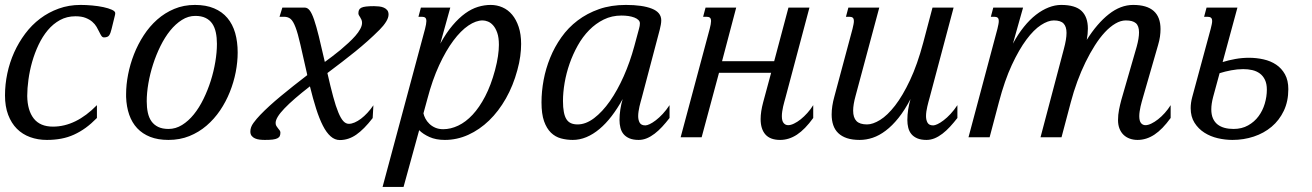

<svg xmlns="http://www.w3.org/2000/svg" viewBox="-20 -549 5250 768"><path d="M281.7 -483.9Q247.6 -483.9 220 -468.8Q192.4 -453.6 171.1 -428.2Q149.9 -402.8 134.3 -369.9Q118.7 -336.9 108.6 -301.5Q98.6 -266.1 93.8 -230.7Q88.9 -195.3 88.9 -165Q89.8 -106.9 115.2 -74.7Q140.6 -42.5 191.9 -42.5Q283.7 -42.5 367.7 -128.4V-77.1Q345.2 -54.2 322.8 -37.8Q300.3 -21.5 276.1 -10.5Q252 0.5 225.1 5.6Q198.2 10.7 167.5 10.7Q131.3 10.7 100.6 -0.5Q69.8 -11.7 47.6 -33.9Q25.4 -56.2 12.7 -89.6Q0 -123 0 -167.5Q0 -211.4 9.3 -255.4Q18.6 -299.3 36.6 -339.4Q54.7 -379.4 80.8 -414.3Q106.9 -449.2 140.6 -474.6Q174.3 -500 214.8 -514.6Q255.4 -529.3 302.2 -529.3Q324.2 -529.3 348.6 -527.1Q373 -524.9 393.6 -520.5Q414.1 -516.1 427.5 -510Q440.9 -503.9 440.9 -496.6Q440.9 -491.7 439.5 -486.8L426.3 -433.1Q422.4 -416 416.7 -407.7Q411.1 -399.4 396 -399.4Q389.6 -399.4 385.5 -405.8Q381.3 -412.1 377 -421.4Q372.6 -430.7 366.2 -441.7Q359.9 -452.6 349.1 -461.9Q338.4 -471.2 322.3 -477.5Q306.2 -483.9 281.7 -483.9Z M484.4 -172.4Q484.4 -210 492.4 -251.2Q500.5 -292.5 516.1 -332.3Q531.7 -372.1 554.9 -407.7Q578.1 -443.4 608.6 -470.5Q639.2 -497.6 677 -513.4Q714.8 -529.3 759.8 -529.3Q804.2 -529.3 836.4 -515.6Q868.7 -502 889.6 -477.1Q910.6 -452.1 920.7 -417Q930.7 -381.8 930.7 -338.9Q930.7 -301.3 922.9 -260.7Q915 -220.2 899.4 -181.2Q883.8 -142.1 860.4 -107.4Q836.9 -72.8 806.2 -46.4Q775.4 -20 737.3 -4.6Q699.2 10.7 653.8 10.7Q611.8 10.7 580.8 -1.5Q549.8 -13.7 528.8 -36.1Q507.8 -58.6 496.8 -90.3Q485.8 -122.1 484.4 -161.1ZM761.2 -485.4Q732.9 -485.4 707.5 -469.2Q682.1 -453.1 660.6 -426.5Q639.2 -399.9 621.8 -364.7Q604.5 -329.6 592.3 -291.7Q580.1 -253.9 573.5 -215.6Q566.9 -177.2 566.9 -144Q566.9 -119.1 571.3 -98.6Q575.7 -78.1 585.9 -63.7Q596.2 -49.3 612.8 -41.3Q629.4 -33.2 654.3 -33.2Q682.6 -33.2 708.3 -49.1Q733.9 -64.9 755.4 -91.6Q776.9 -118.2 793.9 -153.1Q811 -188 823 -225.8Q835 -263.7 841.3 -301.8Q847.7 -339.8 847.7 -373.5Q847.7 -398.4 843.3 -419.2Q838.9 -439.9 828.9 -454.6Q818.8 -469.2 802.2 -477.3Q785.6 -485.4 761.2 -485.4Z M1375.5 -53.7Q1386.2 -53.7 1398.7 -59.1Q1411.1 -64.5 1424.1 -74.2Q1437 -84 1449.7 -97.7Q1462.4 -111.3 1473.6 -127.9L1470.7 -76.7Q1436 -31.7 1405 -10.3Q1374 11.2 1339.4 11.2Q1319.3 11.2 1302.5 -3.7Q1285.6 -18.6 1271.5 -46.4Q1257.3 -74.2 1244.6 -114Q1231.9 -153.8 1219.7 -203.6Q1152.8 -151.9 1117.7 -115.2Q1082.5 -78.6 1082.5 -57.1Q1082.5 -50.3 1085.4 -45.2Q1088.4 -40 1092 -35.9Q1095.7 -31.7 1098.6 -27.6Q1101.6 -23.4 1101.6 -18.6Q1101.6 -10.3 1099.1 -4.9Q1096.7 0.5 1089.6 4.2Q1082.5 7.8 1070.3 9.3Q1058.1 10.7 1039.1 10.7Q1028.8 10.7 1018.6 9.5Q1008.3 8.3 1000 4.6Q991.7 1 986.6 -5.6Q981.4 -12.2 981.4 -22.9Q981.4 -40.5 993.9 -57.4Q1006.3 -74.2 1021 -89.4Q1054.2 -124 1103.3 -164.6Q1152.3 -205.1 1209 -248.5L1207.5 -256.3Q1191.4 -327.1 1181.4 -371.3Q1171.4 -415.5 1162.1 -439.9Q1152.8 -464.4 1142.6 -473.1Q1132.3 -481.9 1116.2 -481.9H1098.1L1109.4 -518.6H1199.2Q1210 -518.6 1218.8 -507.3Q1227.5 -496.1 1236.3 -470.5Q1245.1 -444.8 1255.4 -403.3Q1265.6 -361.8 1279.3 -301.3Q1292.5 -311 1308.8 -323.2Q1325.2 -335.4 1341.6 -349.1Q1357.9 -362.8 1373.5 -377.2Q1389.2 -391.6 1401.4 -405.5Q1413.6 -419.4 1420.9 -432.9Q1428.2 -446.3 1428.2 -457.5Q1428.2 -464.4 1426 -469.7Q1423.8 -475.1 1420.9 -479.5Q1418 -483.9 1415.8 -487.8Q1413.6 -491.7 1413.6 -495.6Q1413.6 -503.4 1416 -509Q1418.5 -514.6 1425.3 -518.1Q1432.1 -521.5 1444.3 -522.9Q1456.5 -524.4 1476.1 -524.4Q1486.3 -524.4 1496.8 -523.2Q1507.3 -522 1515.6 -518.3Q1523.9 -514.6 1529.1 -508.1Q1534.2 -501.5 1534.2 -490.7Q1534.2 -478 1524.4 -462.2Q1514.6 -446.3 1498.5 -430.2Q1474.1 -405.8 1450.4 -384.8Q1426.8 -363.8 1401.6 -343.3Q1376.5 -322.8 1348.9 -301.8Q1321.3 -280.8 1289.6 -256.8Q1302.2 -201.2 1312.7 -162.4Q1323.2 -123.5 1333.3 -99.4Q1343.3 -75.2 1353.3 -64.5Q1363.3 -53.7 1375.5 -53.7Z M1673.8 -95.7Q1675.8 -85.9 1681.6 -74.7Q1687.5 -63.5 1697.3 -54Q1707 -44.4 1720.9 -38.3Q1734.9 -32.2 1752.9 -32.2Q1782.7 -32.2 1813 -46.6Q1843.3 -61 1870.4 -90.1Q1897.5 -119.1 1920.7 -163.6Q1943.8 -208 1960 -268.1Q1968.3 -299.3 1971.9 -324.5Q1975.6 -349.6 1975.6 -369.6Q1975.6 -398.9 1969 -417.7Q1962.4 -436.5 1952.6 -447.5Q1942.9 -458.5 1931.6 -462.9Q1920.4 -467.3 1910.6 -467.3Q1883.8 -467.3 1853.5 -446.8Q1823.2 -426.3 1793.5 -386.5Q1763.7 -346.7 1736.6 -288.1Q1709.5 -229.5 1689.5 -153.3ZM1781.2 -518.6 1741.2 -374.5Q1765.1 -418 1790.3 -447.5Q1815.4 -477.1 1840.8 -495.4Q1866.2 -513.7 1891.8 -521.5Q1917.5 -529.3 1942.9 -529.3Q1967.8 -529.3 1990 -519.5Q2012.2 -509.8 2028.6 -490.2Q2044.9 -470.7 2054.7 -441.4Q2064.5 -412.1 2064.5 -373Q2064.5 -350.1 2061 -324Q2057.6 -297.9 2049.3 -268.1Q2032.7 -206.5 2003.7 -155.3Q1974.6 -104 1936.5 -67.1Q1898.4 -30.3 1853.3 -9.8Q1808.1 10.7 1759.3 10.7Q1723.6 10.7 1697.8 -1Q1671.9 -12.7 1656.7 -28.3L1594.2 198.7H1510.3L1680.2 -433.6Q1682.6 -443.8 1684.1 -451.4Q1685.5 -459 1685.5 -464.4Q1685.5 -474.6 1680.9 -478.3Q1676.3 -481.9 1667.5 -481.9H1653.8L1663.6 -518.6Z M2231.9 -145Q2231.9 -119.1 2235.4 -101.1Q2238.8 -83 2245.8 -72Q2252.9 -61 2263.9 -56.2Q2274.9 -51.3 2290.5 -51.3Q2323.2 -51.3 2356.4 -76.4Q2389.6 -101.6 2419.7 -144.5Q2449.7 -187.5 2474.9 -244.1Q2500 -300.8 2517.1 -363.8L2536.1 -434.1Q2539.6 -445.8 2539.6 -455.6Q2539.6 -463.4 2533.4 -469.2Q2527.3 -475.1 2517.1 -479Q2506.8 -482.9 2493.7 -484.9Q2480.5 -486.8 2465.8 -486.8Q2427.2 -486.8 2395 -470.9Q2362.8 -455.1 2336.7 -428.5Q2310.5 -401.9 2291 -366.9Q2271.5 -332 2258.3 -294.2Q2245.1 -256.3 2238.5 -217.8Q2231.9 -179.2 2231.9 -145ZM2146 -139.6Q2146 -183.1 2154.5 -229Q2163.1 -274.9 2180.7 -318.1Q2198.2 -361.3 2225.6 -399.9Q2252.9 -438.5 2290.5 -467Q2328.1 -495.6 2376.2 -512.5Q2424.3 -529.3 2483.4 -529.3Q2549.8 -529.3 2587.4 -514.4Q2625 -499.5 2625 -467.8Q2625 -459.5 2623.3 -450.2Q2621.6 -440.9 2619.1 -430.7L2546.9 -157.2Q2544.9 -150.4 2542.5 -141.4Q2540 -132.3 2537.8 -122.8Q2535.6 -113.3 2534.2 -103.3Q2532.7 -93.3 2532.7 -84.5Q2532.7 -68.8 2538.8 -58.1Q2544.9 -47.4 2561.5 -47.4Q2567.9 -47.4 2578.9 -52.5Q2589.8 -57.6 2603.3 -67.9Q2616.7 -78.1 2630.9 -93.3Q2645 -108.4 2658.2 -128.4V-77.1Q2643.6 -58.1 2628.7 -42Q2613.8 -25.9 2598.4 -14.2Q2583 -2.4 2567.1 4.2Q2551.3 10.7 2534.7 10.7Q2512.7 10.7 2497.8 4.4Q2482.9 -2 2474.1 -12.7Q2465.3 -23.4 2461.7 -38.1Q2458 -52.7 2458 -68.8Q2458 -89.8 2461.4 -111.6Q2464.8 -133.3 2470.7 -152.8Q2449.7 -114.7 2426.5 -84.5Q2403.3 -54.2 2377.9 -33Q2352.5 -11.7 2325.7 -0.5Q2298.8 10.7 2271 10.7Q2246.6 10.7 2223.9 4.6Q2201.2 -1.5 2183.8 -18.3Q2166.5 -35.2 2156.2 -64.2Q2146 -93.3 2146 -139.6Z M3121.6 -157.2Q3119.6 -150.4 3117.2 -141.4Q3114.7 -132.3 3112.5 -122.8Q3110.4 -113.3 3108.9 -103.3Q3107.4 -93.3 3107.4 -84.5Q3107.4 -65.4 3114.5 -56.9Q3121.6 -48.3 3132.8 -48.3Q3143.1 -48.3 3156.2 -54.7Q3169.4 -61 3182.9 -71.8Q3196.3 -82.5 3209.5 -97.2Q3222.7 -111.8 3232.9 -128.4V-77.1Q3200.2 -31.7 3168 -10.5Q3135.7 10.7 3100.6 10.7Q3061 10.7 3041.7 -11Q3022.5 -32.7 3022.5 -72.8Q3022.5 -102.1 3032.7 -140.1L3064.5 -257.8H2856L2786.6 0H2702.6L2818.8 -433.6Q2821.3 -443.8 2822.8 -451.4Q2824.2 -459 2824.2 -464.4Q2824.2 -474.6 2819.6 -478.3Q2814.9 -481.9 2806.2 -481.9H2792.5L2802.2 -518.6H2924.8L2868.2 -304.2H3076.7L3133.8 -518.6H3217.8Z M3497.1 -518.6 3402.3 -165.5Q3392.6 -130.4 3392.6 -106.4Q3392.6 -78.6 3405.8 -64.9Q3418.9 -51.3 3448.2 -51.3Q3471.2 -51.3 3500.5 -69.3Q3529.8 -87.4 3560.3 -126.7Q3590.8 -166 3620.1 -228.3Q3649.4 -290.5 3672.9 -378.4L3710 -518.6H3794.4L3698.2 -157.2Q3696.3 -150.4 3693.8 -141.4Q3691.4 -132.3 3689.2 -122.8Q3687 -113.3 3685.5 -103.3Q3684.1 -93.3 3684.1 -84.5Q3684.1 -68.8 3690.2 -58.1Q3696.3 -47.4 3712.9 -47.4Q3719.2 -47.4 3730.2 -52.5Q3741.2 -57.6 3754.6 -67.9Q3768.1 -78.1 3782.2 -93.3Q3796.4 -108.4 3809.6 -128.4V-77.1Q3794.9 -58.1 3780 -42Q3765.1 -25.9 3749.8 -14.2Q3734.4 -2.4 3718.5 4.2Q3702.6 10.7 3686 10.7Q3664.1 10.7 3649.2 4.4Q3634.3 -2 3625.5 -12.7Q3616.7 -23.4 3613 -38.1Q3609.4 -52.7 3609.4 -68.8Q3609.4 -89.8 3612.8 -111.6Q3616.2 -133.3 3622.1 -152.8Q3598.6 -107.9 3573.7 -76.9Q3548.8 -45.9 3522.9 -26.4Q3497.1 -6.8 3470.9 2Q3444.8 10.7 3418.9 10.7Q3389.2 10.7 3367.9 3.7Q3346.7 -3.4 3333 -16.6Q3319.3 -29.8 3313 -48.6Q3306.6 -67.4 3306.6 -90.8Q3306.6 -124 3317.4 -162.6L3390.1 -433.6Q3392.6 -443.8 3394 -451.4Q3395.5 -459 3395.5 -464.4Q3395.5 -474.6 3390.9 -478.3Q3386.2 -481.9 3377.4 -481.9H3363.8L3373.5 -518.6Z M3969.7 -433.6Q3972.2 -443.8 3973.6 -451.4Q3975.1 -459 3975.1 -464.4Q3975.1 -474.6 3970.5 -478.3Q3965.8 -481.9 3957 -481.9H3943.4L3953.1 -518.6H4072.3L4031.7 -374.5Q4052.2 -412.6 4075.7 -441.7Q4099.1 -470.7 4124 -490Q4148.9 -509.3 4174.6 -519.3Q4200.2 -529.3 4224.6 -529.3Q4281.2 -529.3 4306.4 -505.1Q4331.5 -481 4331.5 -434.6Q4331.5 -413.6 4327.1 -389.6Q4368.7 -455.6 4415.5 -492.4Q4462.4 -529.3 4512.7 -529.3Q4622.1 -529.3 4622.1 -432.6Q4622.1 -418.5 4619.9 -402.6Q4617.7 -386.7 4612.3 -368.7L4551.3 -157.2Q4549.3 -150.4 4546.9 -141.6Q4544.4 -132.8 4542.2 -123Q4540 -113.3 4538.6 -103.3Q4537.1 -93.3 4537.1 -84.5Q4537.1 -65.4 4543.9 -56.9Q4550.8 -48.3 4562 -48.3Q4572.3 -48.3 4585.4 -54.7Q4598.6 -61 4612.3 -71.8Q4626 -82.5 4639.2 -97.2Q4652.3 -111.8 4662.6 -128.4V-77.1Q4629.9 -31.7 4597.7 -10.5Q4565.4 10.7 4530.3 10.7Q4513.7 10.7 4499.3 5.6Q4484.9 0.5 4474.4 -9.5Q4463.9 -19.5 4458 -34.4Q4452.1 -49.3 4452.1 -68.8Q4452.1 -89.8 4456.1 -109.9Q4460 -129.9 4465.3 -149.4L4526.9 -362.8Q4536.1 -396.5 4536.1 -419.4Q4536.1 -445.3 4523.4 -456.3Q4510.7 -467.3 4483.4 -467.3Q4462.9 -467.3 4441.7 -454.8Q4420.4 -442.4 4399.7 -420.2Q4378.9 -397.9 4359.4 -367.2Q4339.8 -336.4 4322 -300Q4304.2 -263.7 4289.3 -223.1Q4274.4 -182.6 4263.2 -140.1L4226.1 0H4142.1L4235.4 -353Q4240.7 -372.6 4243.4 -388.7Q4246.1 -404.8 4246.1 -417.5Q4246.1 -442.4 4234.4 -454.8Q4222.7 -467.3 4195.3 -467.3Q4172.4 -467.3 4143.8 -448.7Q4115.2 -430.2 4085.7 -390.6Q4056.2 -351.1 4027.3 -289.1Q3998.5 -227.1 3975.6 -140.1L3938.5 0H3854Z M5133.3 -192.4Q5133.3 -143.6 5115.2 -105.7Q5097.2 -67.9 5066.4 -42Q5035.6 -16.1 4995.1 -2.7Q4954.6 10.7 4909.7 10.7Q4880.9 10.7 4851.3 3.9Q4821.8 -2.9 4797.6 -18.3Q4773.4 -33.7 4758.1 -57.9Q4742.7 -82 4742.7 -116.7Q4742.7 -137.7 4749 -161.1L4822.8 -433.6Q4825.2 -443.4 4826.9 -451.2Q4828.6 -459 4828.6 -464.4Q4828.6 -474.6 4823.7 -478.3Q4818.8 -481.9 4810.1 -481.9H4796.4L4806.2 -518.6H4929.7L4870.6 -300.8Q4894 -308.1 4921.1 -313Q4948.2 -317.9 4976.1 -317.9Q5005.9 -317.9 5034.2 -311.5Q5062.5 -305.2 5084.5 -290.5Q5106.4 -275.9 5119.9 -251.7Q5133.3 -227.5 5133.3 -192.4ZM4825.2 -111.8Q4825.2 -90.3 4831.8 -75.4Q4838.4 -60.5 4850.1 -51.3Q4861.8 -42 4878.2 -37.6Q4894.5 -33.2 4914.1 -33.2Q4947.3 -33.2 4972.4 -47.4Q4997.6 -61.5 5014.2 -84Q5030.8 -106.4 5039.1 -134.5Q5047.4 -162.6 5047.4 -190.4Q5047.4 -213.9 5039.8 -229.7Q5032.2 -245.6 5019.3 -255.1Q5006.3 -264.6 4989.3 -268.6Q4972.2 -272.5 4953.1 -272.5Q4929.2 -272.5 4904.8 -267.8Q4880.4 -263.2 4858.4 -256.3L4832.5 -161.1Q4825.2 -133.3 4825.2 -111.8Z"/></svg>

Font: Arian Grqi
Style: Italic
Weight: 400
Italic angle: -15°
Designer: Ruben Hakobyan (Tarumian)
Foundry: Ruben Hakobyan (Tarumian)
Version: Version 1.002